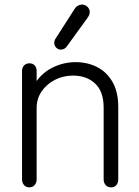

<svg xmlns="http://www.w3.org/2000/svg" viewBox="-20 -798 598 828"><path d="M106 10Q92 10 83.5 0Q75 -10 75 -25V-491Q75 -507 84 -516Q93 -525 107 -525Q121 -525 129.5 -516Q138 -507 138 -491V-413L126 -430Q155 -480 203.5 -505Q252 -530 306 -530Q357 -530 398.5 -509Q440 -488 465 -445Q490 -402 490 -336V-25Q490 -10 482 0Q474 10 459 10Q444 10 435.5 0Q427 -10 427 -25V-334Q427 -403 390.5 -437.5Q354 -472 295 -472Q253 -472 217.5 -454Q182 -436 160 -404.5Q138 -373 138 -332V-25Q138 -10 129.5 0Q121 10 106 10ZM242 -584Q231 -584 222.5 -592.5Q214 -601 214 -613Q214 -623 220 -632L302 -760Q309 -771 320.5 -775.5Q332 -780 343 -777Q353 -774 360 -765.5Q367 -757 367 -746Q367 -740 364.5 -733.5Q362 -727 356 -719L269 -599Q259 -584 242 -584Z"/></svg>

Font: National Park Light
Style: Regular
Weight: 300
Designer: Andrea Herstowski, Ben Hoepner
Version: Version 1.009